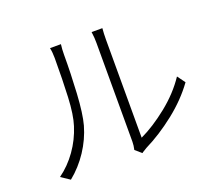

<svg xmlns="http://www.w3.org/2000/svg" viewBox="-125 -918 1251 1107"><g transform="rotate(-20 500.0 -364.5)"><path d="M540 -69V-675Q540 -709 536 -735L535 -744H601Q598 -711 598 -675V-73Q679 -111 766.5 -181Q854 -251 910 -335L945 -287Q883 -201 790.5 -128Q698 -55 603 -8Q592 -2 577 8L572 12L534 -21Q540 -47 540 -69ZM254 -269Q274 -331 279 -437.5Q284 -544 284 -676Q284 -711 278 -739H345Q341 -709 341 -676Q341 -560 334 -439.5Q327 -319 309 -253Q287 -175 241 -105.5Q195 -36 132 15L78 -21Q139 -65 184.5 -129Q230 -193 254 -269Z"/></g></svg>

Font: 寒蝉端黑体 Light
Style: Regular
Weight: 300
Designer: ChillDuanSans {Warren2060}; 
Source Han Sans {Ryoko NISHIZUKA 西塚涼子 (kana, bopomofo & ideographs); Paul D. Hunt (Latin, G
Foundry: ChillType&Adobe
Version: Version 1.300;Glyphs 3.3 (3306)